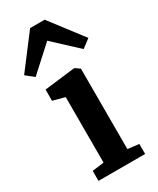

<svg xmlns="http://www.w3.org/2000/svg" viewBox="-236 -929 820 995"><g transform="rotate(-30 173.5 -431.5)"><path d="M111 -461 40 -480V-547L223 -569H225L253 -549V-68L320 -60V0H41V-60L111 -69ZM217 -863 366 -668 316 -630 174 -762 28 -629 -19 -667 130 -863Z"/></g></svg>

Font: Koeln Type Serif
Style: Bold
Weight: 700
Designer: Eben Sorkin
Foundry: Eben Sorkin
Version: Version 2.002